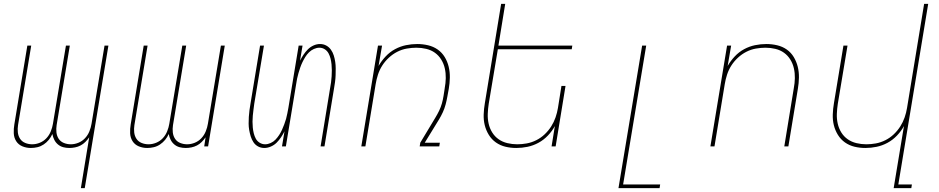

<svg xmlns="http://www.w3.org/2000/svg" viewBox="-20 -755 4840 990"><path d="M397 215 440 -47Q431 -34 420 -23Q409 -12 395.5 -5Q382 2 367 5Q352 8 338 8Q321 8 306 4Q291 0 279 -10Q267 -20 260 -34Q253 -48 250 -64Q243 -48 231.5 -34Q220 -20 205 -10Q190 0 173 4Q156 8 139 8Q116 8 95.5 -0.5Q75 -9 63.5 -27Q52 -45 51 -68Q50 -91 54 -114L121 -520H141L73 -110Q70 -91 72 -72.5Q74 -54 83.5 -39.5Q93 -25 110 -18Q127 -11 146 -11Q166 -11 185.5 -19Q205 -27 219.5 -42.5Q234 -58 242 -78Q250 -98 253 -117L320 -520H340L272 -110Q269 -91 271 -72.5Q273 -54 282.5 -39.5Q292 -25 309 -18Q326 -11 345 -11Q365 -11 384.5 -19Q404 -27 418.5 -42.5Q433 -58 441 -78Q449 -98 452 -117L519 -520H539L417 215Z M739 8Q716 8 695.5 -0.5Q675 -9 663.5 -27Q652 -45 651 -68Q650 -91 654 -114L721 -520H741L673 -110Q670 -91 672 -72.5Q674 -54 683.5 -39.5Q693 -25 710 -18Q727 -11 746 -11Q766 -11 785.5 -19Q805 -27 819.5 -42.5Q834 -58 842 -78Q850 -98 853 -117L920 -520H940L872 -110Q869 -91 871 -72.5Q873 -54 882.5 -39.5Q892 -25 909 -18Q926 -11 945 -11Q965 -11 984.5 -19Q1004 -27 1018.5 -42.5Q1033 -58 1041 -78Q1049 -98 1052 -117L1119 -520H1139L1053 0H1033L1040 -47Q1031 -34 1020 -23Q1009 -12 995.5 -5Q982 2 967 5Q952 8 938 8Q921 8 906 4Q891 0 879 -10Q867 -20 860 -34Q853 -48 850 -64Q843 -48 831.5 -34Q820 -20 805 -10Q790 0 773 4Q756 8 739 8Z M1343 8Q1325 8 1310.5 0Q1296 -8 1287 -21.5Q1278 -35 1273 -51Q1268 -67 1265 -84Q1262 -101 1262 -118Q1262 -135 1263 -152.5Q1264 -170 1266.5 -188Q1269 -206 1272 -223L1321 -520H1341L1291 -220Q1289 -205 1287 -189.5Q1285 -174 1283.5 -158.5Q1282 -143 1282 -127.5Q1282 -112 1283.5 -97Q1285 -82 1288.5 -67.5Q1292 -53 1299 -40Q1306 -27 1319 -19Q1332 -11 1347 -11Q1361 -11 1375.5 -17.5Q1390 -24 1400.5 -35Q1411 -46 1419.5 -59Q1428 -72 1434 -85.5Q1440 -99 1445.5 -113.5Q1451 -128 1455 -142Q1459 -156 1461.5 -170Q1464 -184 1467 -199L1520 -520H1540L1527 -442Q1535 -458 1545 -473Q1555 -488 1567.5 -500.5Q1580 -513 1596.5 -520.5Q1613 -528 1630 -528Q1648 -528 1662.5 -520Q1677 -512 1686.5 -498.5Q1696 -485 1701 -469Q1706 -453 1708.5 -436Q1711 -419 1711 -402Q1711 -385 1710.5 -367.5Q1710 -350 1707.5 -332Q1705 -314 1702 -297L1653 0H1633L1682 -300Q1685 -315 1687 -330.5Q1689 -346 1690 -361.5Q1691 -377 1691 -392.5Q1691 -408 1689.5 -423Q1688 -438 1684.5 -452.5Q1681 -467 1674 -480Q1667 -493 1654.5 -501Q1642 -509 1627 -509Q1613 -509 1598.5 -502.5Q1584 -496 1573 -485Q1562 -474 1554 -461Q1546 -448 1539.5 -434.5Q1533 -421 1528 -406.5Q1523 -392 1519 -378Q1515 -364 1512 -350Q1509 -336 1507 -321L1454 0H1434L1447 -78Q1439 -62 1429 -47Q1419 -32 1406.5 -19.5Q1394 -7 1377 0.5Q1360 8 1343 8Z M1843 0 1929 -520H1950L1932 -415Q1947 -441 1968.5 -464Q1990 -487 2017 -501.5Q2044 -516 2073 -522Q2102 -528 2131 -528Q2160 -528 2187.5 -521.5Q2215 -515 2237 -499.5Q2259 -484 2273 -461Q2287 -438 2293.5 -411Q2300 -384 2299.5 -355Q2299 -326 2294 -297Q2290 -276 2286.5 -256Q2283 -236 2277.5 -215.5Q2272 -195 2263 -175.5Q2254 -156 2243 -138L2170 -19H2248L2245 0H2144L2147 -19L2224 -147Q2235 -165 2244 -183.5Q2253 -202 2258.5 -221.5Q2264 -241 2267 -260.5Q2270 -280 2273 -299V-300Q2278 -326 2278.5 -352Q2279 -378 2273.5 -402.5Q2268 -427 2255 -448Q2242 -469 2222.5 -483Q2203 -497 2178 -503Q2153 -509 2127 -509Q2103 -509 2077.5 -504.5Q2052 -500 2028.5 -488Q2005 -476 1985 -457.5Q1965 -439 1951 -417Q1937 -395 1929 -370.5Q1921 -346 1917 -321L1864 0Z M2642 8Q2613 8 2586 1.5Q2559 -5 2537 -20.5Q2515 -36 2500.5 -59.5Q2486 -83 2479.5 -109.5Q2473 -136 2474 -165Q2475 -194 2480 -223L2564 -735H2585L2550 -520H2931L2928 -501H2547L2500 -220Q2496 -194 2495 -168Q2494 -142 2499.5 -117.5Q2505 -93 2518 -72Q2531 -51 2551 -37Q2571 -23 2596 -17Q2621 -11 2647 -11Q2671 -11 2696 -15.5Q2721 -20 2745 -32Q2769 -44 2788.5 -62.5Q2808 -81 2822 -103Q2836 -125 2844.5 -149.5Q2853 -174 2857 -199L2875 -312H2896L2845 0H2824L2841 -105Q2827 -79 2805 -56Q2783 -33 2756 -18.5Q2729 -4 2700 2Q2671 8 2642 8Z M3169 215 3291 -520H3312L3193 196H3384L3381 215Z M3643 0 3729 -520H3750L3732 -415Q3747 -441 3768.5 -464Q3790 -487 3817 -501.5Q3844 -516 3873 -522Q3902 -528 3931 -528Q3960 -528 3987.5 -521.5Q4015 -515 4037 -499.5Q4059 -484 4073 -460.5Q4087 -437 4093.5 -410.5Q4100 -384 4099.5 -355Q4099 -326 4094 -297L4045 0H4024L4073 -300Q4078 -326 4078.5 -352Q4079 -378 4073.5 -402.5Q4068 -427 4055 -448Q4042 -469 4022.5 -483Q4003 -497 3978 -503Q3953 -509 3927 -509Q3903 -509 3877.5 -504.5Q3852 -500 3828.5 -488Q3805 -476 3785 -457.5Q3765 -439 3751 -417Q3737 -395 3729 -370.5Q3721 -346 3717 -321L3664 0Z M4588 215 4641 -105Q4627 -79 4605 -56Q4583 -33 4556 -18.5Q4529 -4 4500 2Q4471 8 4442 8Q4413 8 4386 1.5Q4359 -5 4337 -20.5Q4315 -36 4300.5 -59.5Q4286 -83 4279.5 -109.5Q4273 -136 4274 -165Q4275 -194 4280 -223L4329 -520H4350L4300 -220Q4296 -194 4295 -168Q4294 -142 4299.5 -117.5Q4305 -93 4318 -72Q4331 -51 4351 -37Q4371 -23 4396 -17Q4421 -11 4447 -11Q4471 -11 4496 -15.5Q4521 -20 4545 -32Q4569 -44 4588.5 -62.5Q4608 -81 4622 -103Q4636 -125 4644.5 -149.5Q4653 -174 4657 -199L4745 -735H4766L4612 196H4682L4679 215Z"/></svg>

Font: Iosevka Thin Extended
Style: Italic
Weight: 100
Width: 7
Italic angle: -9°
Monospace: yes
Designer: Belleve Invis
Foundry: Belleve Invis
Version: Version 32.5.0; ttfautohint (v1.8.4)